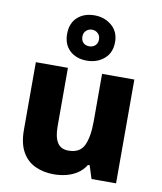

<svg xmlns="http://www.w3.org/2000/svg" viewBox="-92 -918 845 1002"><g transform="rotate(10 330.0 -417.0)"><path d="M590 -550V0H460L438 -69H429Q412 -41 385.5 -23.5Q359 -6 327 2Q295 10 261 10Q205 10 161 -11Q117 -32 92.5 -76.5Q68 -121 68 -191V-550H238V-239Q238 -183 256.5 -154Q275 -125 315 -125Q376 -125 397.5 -170.5Q419 -216 419 -300V-550ZM328 -604Q272 -604 237.5 -636Q203 -668 203 -724Q203 -780 237.5 -812Q272 -844 328 -844Q381 -844 419 -812Q457 -780 457 -725Q457 -668 419.5 -636Q382 -604 328 -604ZM328 -680Q347 -680 359.5 -692Q372 -704 372 -724Q372 -744 359 -756Q346 -768 328 -768Q310 -768 297 -756Q284 -744 284 -724Q284 -704 295.5 -692Q307 -680 328 -680Z"/></g></svg>

Font: Noto Sans Syriac Eastern ExtraBold
Style: Regular
Weight: 800
Designer: Patrick Giasson and the Monotype Design Team
Foundry: Monotype Imaging Inc.
Version: Version 3.001